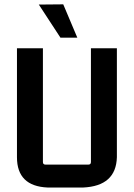

<svg xmlns="http://www.w3.org/2000/svg" viewBox="-20 -838 604 867"><path d="M355.5 8.8Q503.9 2 507.8 -127.9V-620.1H390.6V-106.4Q390.6 -94.7 378.9 -94.7H185.5Q173.8 -94.7 173.8 -106.4V-620.1H56.6V-127.9Q56.6 2.9 195.3 8.8Q202.1 8.8 209 8.8ZM155.3 -817.4 265.6 -818.4 329.1 -668H252.9Z"/></svg>

Font: Gemunu Libre
Style: Bold
Weight: 700
Designer: Pushpananda Ekanayake, Sol Matas, Kosala Senevirathne
Foundry: Mooniak
Version: Version 1.001